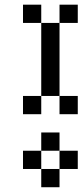

<svg xmlns="http://www.w3.org/2000/svg" viewBox="-20 -712 348 809"><path d="M153.8 -153.8H230.8V-76.9H153.8ZM230.8 -76.9H307.7V0H230.8ZM76.9 -76.9H153.8V0H76.9ZM153.8 0H230.8V76.9H153.8ZM153.8 -384.6H230.8V-307.7H153.8ZM153.8 -461.5H230.8V-384.6H153.8ZM153.8 -538.5H230.8V-461.5H153.8ZM153.8 -615.4H230.8V-538.5H153.8ZM76.9 -307.7H153.8V-230.8H76.9ZM230.8 -307.7H307.7V-230.8H230.8ZM76.9 -692.3H153.8V-615.4H76.9ZM230.8 -692.3H307.7V-615.4H230.8Z"/></svg>

Font: Jacquarda Bastarda 9
Style: Regular
Weight: 400
Designer: Sarah Cadigan-Fried
Version: Version 1.000; ttfautohint (v1.8.4.7-5d5b)